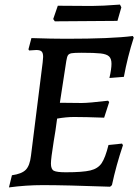

<svg xmlns="http://www.w3.org/2000/svg" viewBox="-20 -807 611 837"><path d="M267 -56Q341 -56 374 -64Q407 -72 423 -95.5Q439 -119 453 -175L512 -181L516 -174Q486 -85 468 0L460 7Q264 0 167 0Q93 0 19 10L32 -43Q75 -49 92.5 -67Q110 -85 115 -128L166 -535Q168 -553 168 -559Q168 -576 161.5 -582.5Q155 -589 138 -589L107 -587L104 -592L117 -641Q207 -638 268 -638Q466 -638 559 -650L563 -643Q536 -559 520 -472L457 -467Q466 -506 466 -529Q466 -551 455.5 -561Q445 -571 419 -574Q393 -577 335 -577Q304 -577 292.5 -575Q281 -573 276.5 -566.5Q272 -560 269 -541L241 -359L336 -358Q367 -358 451 -368L456 -362L434 -294Q351 -297 303 -297Q269 -297 229 -290Q222 -235 214 -190Q202 -115 202 -94Q202 -69 215 -62.5Q228 -56 267 -56ZM492 -716 355 -715 219 -714 212 -724 232 -782 379 -781Q425 -781 503 -787L509 -775Z"/></svg>

Font: Alegreya Medium
Style: Italic
Weight: 500
Italic angle: -7°
Designer: Juan Pablo del Peral
Foundry: Huerta Tipografica
Version: Version 2.008; ttfautohint (v1.8)